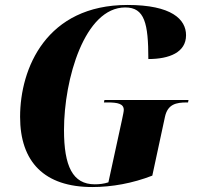

<svg xmlns="http://www.w3.org/2000/svg" viewBox="-20 -744 806 774"><path d="M352 10C431 10 514 -5 594 -36L645 -273C656 -324 690 -331 733 -331H738L740 -341H401L399 -331H414C454 -331 479 -326 479 -301C479 -295 476 -281 472 -262L417 -9C399 -3 380 -1 362 -1C273 -1 238 -74 238 -220C238 -425 321 -714 485 -714C563 -714 578 -650 578 -506C663 -506 730 -533 730 -602C730 -666 672 -724 494 -724C167 -724 61 -469 61 -273C61 -91 159 10 352 10Z"/></svg>

Font: Noto Serif Display SemiCondensed ExtraBold
Style: Italic
Weight: 800
Width: 4
Italic angle: -12°
Designer: Monotype Design Team
Foundry: Monotype Imaging Inc.
Version: Version 2.009